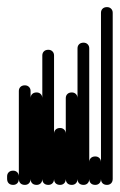

<svg xmlns="http://www.w3.org/2000/svg" viewBox="-20 -520 337 540"><path d="M0 -17H33V-24H0ZM17 -33Q9 -33 4.5 -28.5Q0 -24 0 -17Q0 -9 4.5 -4.5Q9 0 17 0Q24 0 28.5 -4.5Q33 -9 33 -17Q33 -24 28.5 -28.5Q24 -33 17 -33ZM17 -40Q9 -40 4.5 -35.5Q0 -31 0 -24Q0 -16 4.5 -11.5Q9 -7 17 -7Q24 -7 28.5 -11.5Q33 -16 33 -24Q33 -31 28.5 -35.5Q24 -40 17 -40Z M33 -17H66V-264H33ZM50 -33Q42 -33 37.5 -28.5Q33 -24 33 -17Q33 -9 37.5 -4.5Q42 0 50 0Q57 0 61.5 -4.5Q66 -9 66 -17Q66 -24 61.5 -28.5Q57 -33 50 -33ZM50 -280Q42 -280 37.5 -275.5Q33 -271 33 -264Q33 -256 37.5 -251.5Q42 -247 50 -247Q57 -247 61.5 -251.5Q66 -256 66 -264Q66 -271 61.5 -275.5Q57 -280 50 -280Z M66 -17H99V-244H66ZM83 -33Q75 -33 70.5 -28.5Q66 -24 66 -17Q66 -9 70.5 -4.5Q75 0 83 0Q90 0 94.5 -4.5Q99 -9 99 -17Q99 -24 94.5 -28.5Q90 -33 83 -33ZM83 -260Q75 -260 70.5 -255.5Q66 -251 66 -244Q66 -236 70.5 -231.5Q75 -227 83 -227Q90 -227 94.5 -231.5Q99 -236 99 -244Q99 -251 94.5 -255.5Q90 -260 83 -260Z M99 -17H132V-364H99ZM116 -33Q108 -33 103.5 -28.5Q99 -24 99 -17Q99 -9 103.5 -4.5Q108 0 116 0Q123 0 127.5 -4.5Q132 -9 132 -17Q132 -24 127.5 -28.5Q123 -33 116 -33ZM116 -380Q108 -380 103.5 -375.5Q99 -371 99 -364Q99 -356 103.5 -351.5Q108 -347 116 -347Q123 -347 127.5 -351.5Q132 -356 132 -364Q132 -371 127.5 -375.5Q123 -380 116 -380Z M132 -17H165V-144H132ZM149 -33Q141 -33 136.5 -28.5Q132 -24 132 -17Q132 -9 136.5 -4.5Q141 0 149 0Q156 0 160.5 -4.5Q165 -9 165 -17Q165 -24 160.5 -28.5Q156 -33 149 -33ZM149 -160Q141 -160 136.5 -155.5Q132 -151 132 -144Q132 -136 136.5 -131.5Q141 -127 149 -127Q156 -127 160.5 -131.5Q165 -136 165 -144Q165 -151 160.5 -155.5Q156 -160 149 -160Z M165 -17H198V-244H165ZM182 -33Q174 -33 169.5 -28.5Q165 -24 165 -17Q165 -9 169.5 -4.5Q174 0 182 0Q189 0 193.5 -4.5Q198 -9 198 -17Q198 -24 193.5 -28.5Q189 -33 182 -33ZM182 -260Q174 -260 169.5 -255.5Q165 -251 165 -244Q165 -236 169.5 -231.5Q174 -227 182 -227Q189 -227 193.5 -231.5Q198 -236 198 -244Q198 -251 193.5 -255.5Q189 -260 182 -260Z M198 -17H231V-384H198ZM215 -33Q207 -33 202.5 -28.5Q198 -24 198 -17Q198 -9 202.5 -4.5Q207 0 215 0Q222 0 226.5 -4.5Q231 -9 231 -17Q231 -24 226.5 -28.5Q222 -33 215 -33ZM215 -400Q207 -400 202.5 -395.5Q198 -391 198 -384Q198 -376 202.5 -371.5Q207 -367 215 -367Q222 -367 226.5 -371.5Q231 -376 231 -384Q231 -391 226.5 -395.5Q222 -400 215 -400Z M231 -17H264V-64H231ZM248 -33Q240 -33 235.5 -28.5Q231 -24 231 -17Q231 -9 235.5 -4.5Q240 0 248 0Q255 0 259.5 -4.5Q264 -9 264 -17Q264 -24 259.5 -28.5Q255 -33 248 -33ZM248 -80Q240 -80 235.5 -75.5Q231 -71 231 -64Q231 -56 235.5 -51.5Q240 -47 248 -47Q255 -47 259.5 -51.5Q264 -56 264 -64Q264 -71 259.5 -75.5Q255 -80 248 -80Z M264 -17H297V-484H264ZM281 -33Q273 -33 268.5 -28.5Q264 -24 264 -17Q264 -9 268.5 -4.5Q273 0 281 0Q288 0 292.5 -4.5Q297 -9 297 -17Q297 -24 292.5 -28.5Q288 -33 281 -33ZM281 -500Q273 -500 268.5 -495.5Q264 -491 264 -484Q264 -476 268.5 -471.5Q273 -467 281 -467Q288 -467 292.5 -471.5Q297 -476 297 -484Q297 -491 292.5 -495.5Q288 -500 281 -500Z"/></svg>

Font: Wavefont Light
Style: Regular
Weight: 300
Version: Version 3.004;gftools[0.9.33]